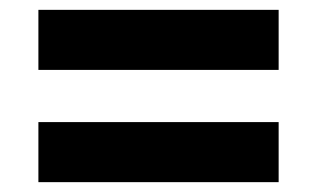

<svg xmlns="http://www.w3.org/2000/svg" viewBox="-20 -545 644 390"><path d="M58 -525H546V-403H58ZM58 -297H546V-175H58Z"/></svg>

Font: Pathway Extreme ExtraBold
Style: Regular
Weight: 800
Designer: Eduardo Rodriguez Tunni
Foundry: Eduardo Rodriguez Tunni
Version: Version 1.001;gftools[0.9.26]